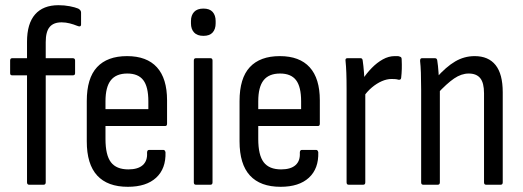

<svg xmlns="http://www.w3.org/2000/svg" viewBox="-20 -711 2012 739"><path d="M92 0Q88 0 86 -2.5Q84 -5 84 -9V-421H27Q19 -421 19 -429V-478Q19 -487 27 -487H84V-550Q84 -620 115 -655.5Q146 -691 205 -691Q228 -691 248.5 -687Q269 -683 281 -678Q292 -672 292 -663V-617Q292 -605 276 -612Q264 -617 248.5 -621Q233 -625 217 -625Q186 -625 171 -607Q156 -589 156 -549V-487H260Q269 -487 269 -478V-429Q269 -421 260 -421H156V-9Q156 -5 154 -2.5Q152 0 148 0Z M472 8Q394 8 354 -35.5Q314 -79 314 -167V-322Q314 -410 353.5 -452.5Q393 -495 469 -495Q545 -495 584 -452Q623 -409 623 -325V-235Q623 -226 616 -226H386V-176Q386 -114 407 -86.5Q428 -59 474 -59Q511 -59 529.5 -75.5Q548 -92 546 -123Q546 -134 554 -134H609Q615 -134 617 -125Q619 -62 581 -27Q543 8 472 8ZM386 -291H551V-321Q551 -377 531.5 -402.5Q512 -428 470 -428Q427 -428 406.5 -402Q386 -376 386 -321Z M734 0Q726 0 726 -9V-478Q726 -487 734 -487H790Q798 -487 798 -478V-9Q798 0 790 0ZM763 -573Q739 -573 727 -586Q715 -599 715 -621V-630Q715 -652 727 -665Q739 -678 763 -678Q787 -678 798.5 -665Q810 -652 810 -630V-621Q810 -599 798.5 -586Q787 -573 763 -573Z M1060 8Q982 8 942 -35.5Q902 -79 902 -167V-322Q902 -410 941.5 -452.5Q981 -495 1057 -495Q1133 -495 1172 -452Q1211 -409 1211 -325V-235Q1211 -226 1204 -226H974V-176Q974 -114 995 -86.5Q1016 -59 1062 -59Q1099 -59 1117.5 -75.5Q1136 -92 1134 -123Q1134 -134 1142 -134H1197Q1203 -134 1205 -125Q1207 -62 1169 -27Q1131 8 1060 8ZM974 -291H1139V-321Q1139 -377 1119.5 -402.5Q1100 -428 1058 -428Q1015 -428 994.5 -402Q974 -376 974 -321Z M1322 0Q1314 0 1314 -9V-367Q1314 -405 1313 -431Q1312 -457 1310 -476Q1308 -487 1317 -487H1368Q1375 -487 1376 -478Q1379 -458 1381 -431Q1383 -404 1383 -387L1386 -365V-9Q1386 0 1378 0ZM1378 -337 1376 -406Q1391 -429 1411 -449.5Q1431 -470 1453.5 -482.5Q1476 -495 1499 -495Q1506 -495 1510.5 -495Q1515 -495 1519 -493Q1523 -492 1524.5 -489.5Q1526 -487 1526 -482Q1527 -463 1526.5 -445.5Q1526 -428 1524 -411Q1523 -403 1514 -404Q1508 -406 1501.5 -406.5Q1495 -407 1487 -407Q1469 -407 1449.5 -398.5Q1430 -390 1411.5 -374.5Q1393 -359 1378 -337Z M1851 0Q1843 0 1843 -9V-352Q1843 -392 1828.5 -410Q1814 -428 1784 -428Q1756 -428 1728 -409Q1700 -390 1662 -349L1659 -411Q1697 -454 1732 -474.5Q1767 -495 1807 -495Q1860 -495 1887.5 -460.5Q1915 -426 1915 -356V-9Q1915 0 1907 0ZM1609 0Q1601 0 1601 -9V-366Q1601 -403 1600 -431Q1599 -459 1597 -475Q1596 -487 1604 -487H1654Q1662 -487 1663 -478Q1666 -460 1668 -430.5Q1670 -401 1671 -384L1673 -371V-9Q1673 0 1665 0Z"/></svg>

Font: Sofia Sans Condensed
Style: Regular
Weight: 400
Designer: Botio Nikoltchev, Ani Petrova
Foundry: lettersoup
Version: Version 4.100